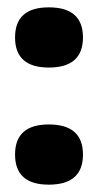

<svg xmlns="http://www.w3.org/2000/svg" viewBox="-20 -507 267 523"><path d="M113 -4Q21 -4 21 -86Q21 -168 113 -168Q206 -168 206 -86Q206 -4 113 -4ZM113 -323Q21 -323 21 -405Q21 -487 113 -487Q206 -487 206 -405Q206 -323 113 -323Z"/></svg>

Font: Bricolage Grotesque 48pt Bricolage Grotesque 48pt Regular
Style: Bold
Weight: 700
Designer: Mathieu Triay
Foundry: Atelier Triay
Version: Version 1.000; ttfautohint (v1.8.4.7-5d5b);gftools[0.9.32]